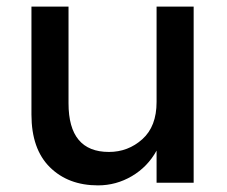

<svg xmlns="http://www.w3.org/2000/svg" viewBox="-20 -552 686 580"><path d="M453 -244V-532H565V0H453V-97Q426 -48 378.5 -20Q331 8 276 8Q186 8 130.5 -47Q75 -102 75 -206V-532H187V-240Q187 -93 309 -93Q367 -93 410 -131.5Q453 -170 453 -244Z"/></svg>

Font: Montserrat_am3
Style: Regular
Weight: 400
Designer: Julieta Ulanovsky
Foundry: Julieta Ulanovsky, Armenina letters added by Vahan Hovhannisyan
Version: Version 2.001